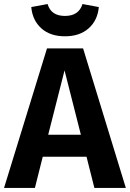

<svg xmlns="http://www.w3.org/2000/svg" viewBox="-29 -932 644 952"><path d="M126 -897 207 -912Q224 -853 293 -853Q362 -853 380 -912L461 -897Q455 -831 410.5 -791.5Q366 -752 293 -752Q220 -752 176 -791.5Q132 -831 126 -897ZM439 0 400 -155H183L144 0H-9L204 -692H383L595 0ZM210 -264H372L291 -583Z"/></svg>

Font: Fira Sans SemiBold
Style: Regular
Weight: 600
Designer: bBox Type GmbH & Carrois Corporate GbR & Edenspiekermann AG
Foundry: bBox Type GmbH & Carrois Corporate GbR & Edenspiekermann AG
Version: Version 4.301;PS 004.301;hotconv 1.0.88;makeotf.lib2.5.64775